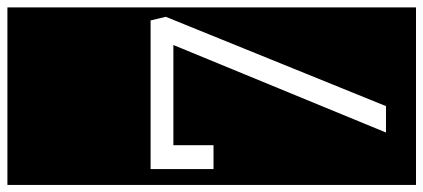

<svg xmlns="http://www.w3.org/2000/svg" viewBox="-352 -618 1170 531"><g transform="rotate(-90 233.5 -352.0)"><path d="M-12 -917H479V213H-12ZM453 -479 443 -521H32V-347H98V-458H375L133 130H206Z"/></g></svg>

Font: Zilla Slab Highlight
Style: Regular
Weight: 400
Designer: Typotheque Type Foundry
Foundry: Typotheque type foundry
Version: Version 1.1; 2017; ttfautohint (v1.6)